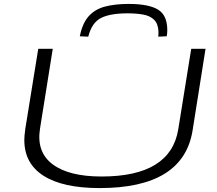

<svg xmlns="http://www.w3.org/2000/svg" viewBox="-20 -949 1108 979"><path d="M488 10Q301 10 202.5 -52.5Q104 -115 104 -235Q104 -245 105 -257.5Q106 -270 109 -292L175 -700H249L184 -293Q165 -174 248 -111.5Q331 -49 498 -49Q850 -49 889 -290L955 -700H1028L962 -284Q915 10 488 10ZM636 -929Q737 -929 785 -900.5Q833 -872 833 -795Q833 -778 830 -764L787 -762Q788 -770 788 -776.5Q788 -783 788 -789Q786 -828 766 -848Q746 -868 711 -874.5Q676 -881 630 -881Q541 -881 494.5 -857Q448 -833 430 -762L387 -764Q400 -830 432 -866Q464 -902 515.5 -915.5Q567 -929 636 -929Z"/></svg>

Font: Georama ExtraExtended Light
Style: Italic
Weight: 300
Width: 8
Italic angle: -9°
Designer: Jean-Baptiste Levee
Foundry: Production Type
Version: Version 1.000